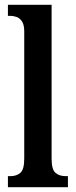

<svg xmlns="http://www.w3.org/2000/svg" viewBox="-20 -780 316 800"><path d="M13 0V-46H23Q49 -46 65 -60Q81 -74 81 -119V-649Q81 -677 71.5 -691Q62 -705 48.5 -709.5Q35 -714 23 -714H13V-760H195V-119Q195 -74 211 -60Q227 -46 254 -46H263V0Z"/></svg>

Font: Noto Serif Thai ExtraCondensed SemiBold
Style: Regular
Weight: 600
Width: 2
Designer: Monotype Design Team
Foundry: Monotype Imaging Inc.
Version: Version 2.001; ttfautohint (v1.8.4.7-5d5b)